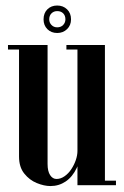

<svg xmlns="http://www.w3.org/2000/svg" viewBox="-20 -654 438 678"><path d="M265.8 -477.5V-135.8Q265.8 -92 250.9 -60.8Q236 -29.5 212 -13.2Q188 3 158.2 3Q136 3 110.1 -7.5Q84.2 -18 65.8 -41Q47.2 -64 47.2 -101.2V-495H148V-75Q148 -49.2 157 -35.6Q166 -22 179.5 -22Q194.5 -22 208.2 -31.8Q222 -41.5 232 -56.8Q242 -72 247.8 -89Q253.5 -106 253.5 -121.2V-477.5ZM350.5 -495V0H253.5V-495ZM253.5 -495V-479H214.5V-495ZM389.5 -16V0H350.5V-16ZM47.2 -495V-479H8.2V-495ZM133.8 -585.6Q133.8 -607.5 147.2 -621Q160.8 -634.5 181.9 -634.5Q203 -634.5 216.9 -621Q230.8 -607.5 230.8 -585.6Q230.8 -564.6 216.8 -551.1Q202.9 -537.5 182 -537.5Q160.8 -537.5 147.2 -551.1Q133.8 -564.6 133.8 -585.6ZM153.8 -585.7Q153.8 -574.2 161.7 -565.9Q169.6 -557.5 182 -557.5Q195.2 -557.5 203.1 -565.9Q211 -574.3 211 -585.8Q211 -599 203.1 -606.9Q195.2 -614.8 182 -614.8Q169.8 -614.8 161.8 -606.8Q153.8 -598.9 153.8 -585.7Z"/></svg>

Font: Emberly Black
Style: Regular
Weight: 900
Designer: Rajesh Rajput
Foundry: Rajesh Rajput
Version: Version 1.000